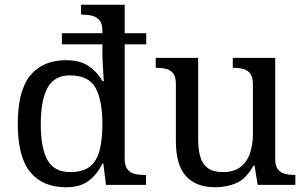

<svg xmlns="http://www.w3.org/2000/svg" viewBox="-20 -780 1289 810"><path d="M259 10Q160 10 107.5 -54Q55 -118 55 -257Q55 -397 107.5 -461.5Q160 -526 259 -526Q317 -526 353.5 -501.5Q390 -477 412 -438H418Q418 -438 417 -451.5Q416 -465 415 -484.5Q414 -504 413 -522.5Q412 -541 412 -551V-593H241V-640H412V-650Q412 -679 400.5 -693.5Q389 -708 370.5 -713Q352 -718 330 -718H322V-760H506V-640H597V-593H506V-110Q506 -81 517.5 -66Q529 -51 547.5 -46.5Q566 -42 588 -42H596V0H427L416 -90H412Q390 -44 354 -17Q318 10 259 10ZM276 -54Q328 -54 357.5 -76Q387 -98 399.5 -143.5Q412 -189 412 -257Q412 -357 383 -409.5Q354 -462 275 -462Q209 -462 180.5 -409.5Q152 -357 152 -256Q152 -155 180.5 -104.5Q209 -54 276 -54Z M887 10Q808 10 765 -36.5Q722 -83 722 -186V-426Q722 -456 710.5 -470.5Q699 -485 680.5 -489.5Q662 -494 640 -494H637V-536H816V-191Q816 -148 825.5 -117Q835 -86 858 -70Q881 -54 921 -54Q965 -54 993 -74.5Q1021 -95 1034 -131.5Q1047 -168 1047 -216V-422Q1047 -454 1036 -469Q1025 -484 1006.5 -489Q988 -494 965 -494H962V-536H1141V-109Q1141 -80 1152.5 -65.5Q1164 -51 1182.5 -46.5Q1201 -42 1223 -42H1226V0H1067L1054 -81H1049Q1018 -25 977 -7.5Q936 10 887 10Z"/></svg>

Font: Noto Serif Kannada
Style: Regular
Weight: 400
Designer: Universal Thirst, Indian Type Foundry and the Monotype Design Team
Foundry: Monotype Imaging Inc.
Version: Version 2.003